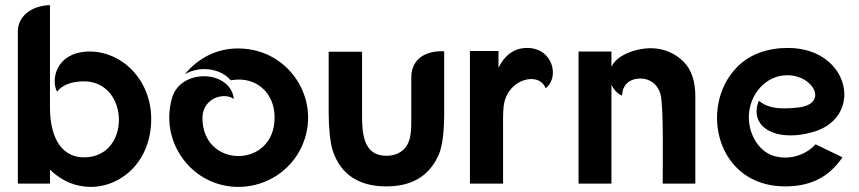

<svg xmlns="http://www.w3.org/2000/svg" viewBox="-20 -720 3367 753"><path d="M176 -55C223 -8 280 13 336 13C457 13 573 -88 573 -253C573 -411 454 -521 326 -518C195 -513 180 -403 204 -360C227 -392 273 -401 309 -401C489 -401 495 -103 310 -103C206 -103 176 -206 176 -297V-700C97 -697 50 -652 50 -597V0H176Z M914 -530C830 -530 758 -493 705 -429C728 -442 754 -449 781 -449C821 -449 861 -434 885 -405C896 -407 906 -408 917 -408C995 -408 1057 -350 1057 -259C1057 -158 986 -108 915 -108C844 -108 774 -158 774 -257C774 -314 819 -343 859 -343C873 -343 886 -340 897 -332C891 -390 836 -421 780 -421C727 -421 672 -394 655 -337C627 -241 652 -139 724 -66C778 -12 847 13 915 13C1008 13 1101 -35 1152 -123C1256 -306 1125 -530 914 -530Z M1269 -517V-281C1269 -218 1275 -163 1284 -132C1316 -32 1392 11 1495 11C1590 11 1662 -25 1701 -114C1716 -149 1723 -208 1722 -299V-519C1645 -522 1592 -486 1593 -414V-265C1593 -217 1597 -154 1552 -125C1536 -114 1516 -109 1496 -109C1404 -109 1400 -198 1400 -269V-517Z M1823 0H1953V-210C1953 -237 1952 -269 1955 -301C1962 -372 2018 -410 2064 -410C2089 -410 2111 -398 2120 -374C2175 -415 2150 -532 2047 -532C1994 -532 1957 -500 1935 -454V-520H1823Z M2378 -518H2249V0H2378V-388C2386 -369 2404 -350 2420 -345C2420 -385 2447 -412 2492 -412C2527 -412 2560 -391 2571 -348C2583 -298 2579 -68 2579 0H2707V-342C2707 -401 2692 -446 2662 -477C2624 -515 2578 -531 2531 -531C2480 -531 2400 -507 2378 -458Z M3160 -200C3372 -252 3317 -532 3070 -532C2995 -532 2920 -510 2867 -453C2721 -299 2790 11 3059 11C3155 11 3229 -22 3284 -103L3179 -154C3146 -119 3102 -102 3059 -102C3049 -102 3039 -103 3030 -105C2959 -116 2914 -193 2917 -267C2920 -349 2982 -425 3068 -425C3172 -425 3232 -310 3107 -298C3091 -296 3073 -295 3056 -295C3020 -295 2984 -301 2956 -325C2924 -246 2981 -189 3080 -189C3104 -189 3131 -192 3160 -200Z"/></svg>

Font: Mesarto
Style: Regular
Weight: 700
Designer: Mohamed Gaber
Foundry: Kief Type Foundry
Version: Version 2.020